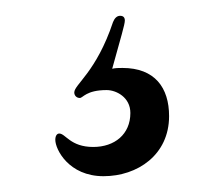

<svg xmlns="http://www.w3.org/2000/svg" viewBox="-20 -37 284 243"><path d="M194 110C194 74 176 49 135 49C131 49 126 49 122 50C133 10 138 -6 138 -11C138 -15 136 -17 132 -17C128 -17 125 -14 123 -9C102 54 74 70 74 80C74 84 77 87 81 87C85 87 89 77 115 77C127 77 145 86 145 106C145 133 125 149 98 149C69 149 63 132 55 132C52 132 50 135 50 140C50 152 67 186 111 186C154 186 194 159 194 110Z"/></svg>

Font: Engagement
Style: Regular
Weight: 400
Designer: Astigmatic (AOETI)
Foundry: Astigmatic (AOETI)
Version: Version 1.000